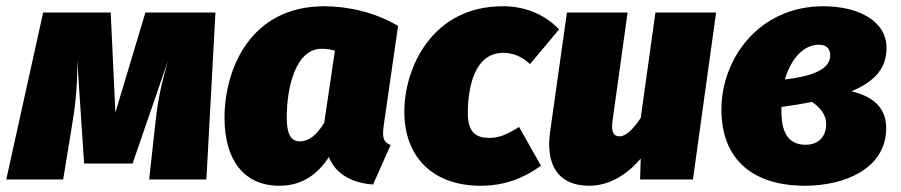

<svg xmlns="http://www.w3.org/2000/svg" viewBox="-47 -574 2880 614"><path d="M642 -534H418L322 -214L307 -534H91L-27 0H155L180 -153C193 -229 201 -290 200 -381L222 -51H377L490 -379C463 -284 456 -241 447 -155L430 0H613Z M990 -554C754 -554 671 -354 671 -197C671 -64 732 20 846 20C922 20 970 -19 1005 -72C1026 -15 1084 12 1146 16L1202 -110C1176 -121 1176 -138 1180 -172L1226 -491C1152 -535 1065 -554 990 -554ZM982 -418C998 -418 1009 -416 1024 -412L990 -182C966 -141 939 -122 913 -122C891 -122 870 -132 870 -198C870 -292 897 -418 982 -418Z M1561 -554C1333 -554 1246 -355 1246 -217C1246 -74 1335 20 1490 20C1568 20 1629 -5 1683 -44L1613 -168C1576 -145 1551 -133 1518 -133C1478 -133 1449 -148 1449 -212C1449 -291 1469 -405 1562 -405C1592 -405 1620 -395 1648 -369L1741 -480C1696 -527 1634 -554 1561 -554Z M1837 20C1901 20 1958 -15 2002 -67L2000 0H2169L2243 -534H2049L2002 -197C1980 -163 1955 -138 1935 -138C1918 -138 1906 -147 1912 -189L1960 -534H1766L1712 -151C1698 -49 1736 20 1837 20Z M2586 -554C2379 -554 2260 -385 2260 -224C2260 -61 2364 20 2527 20C2656 20 2787 -36 2787 -164C2787 -237 2735 -268 2676 -282C2754 -315 2788 -358 2788 -421C2788 -507 2698 -554 2586 -554ZM2572 -431C2598 -431 2608 -416 2608 -397C2608 -357 2562 -331 2463 -320C2481 -382 2520 -431 2572 -431ZM2550 -248C2577 -229 2595 -207 2595 -177C2595 -130 2562 -111 2530 -111C2484 -111 2452 -137 2452 -217V-232C2488 -237 2520 -242 2550 -248Z"/></svg>

Font: Fira Sans Heavy
Style: Italic
Weight: 900
Italic angle: -8°
Designer: bBox Type GmbH & Carrois Corporate GbR & Edenspiekermann AG
Foundry: bBox Type GmbH & Carrois Corporate GbR & Edenspiekermann AG
Version: Version 4.301;PS 004.301;hotconv 1.0.88;makeotf.lib2.5.64775